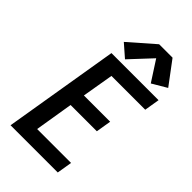

<svg xmlns="http://www.w3.org/2000/svg" viewBox="-289 -1064 1153 1153"><g transform="rotate(45 288.0 -487.5)"><path d="M49 0H450L466 -97H178L218 -341H441L457 -438H234L268 -638H555L571 -735H171ZM255 -766 383 -903 467 -773 560 -828 450 -975H336L176 -835Z"/></g></svg>

Font: Iosevka Sparkle SmBdObl
Style: Regular
Weight: 600
Italic angle: -9°
Designer: Belleve Invis
Foundry: Belleve Invis
Version: Version 4.5.0; ttfautohint (v1.8.3)